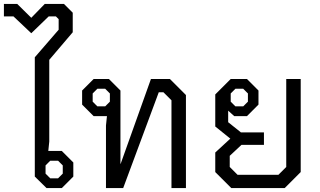

<svg xmlns="http://www.w3.org/2000/svg" viewBox="-65 -962 1638 982"><path d="M113 -59V-669L235 -810V-864L221 -878H184L95 -792L4 -878H-45V-942H23L95 -871L164 -942H262L307 -897V-797L187 -656V-238L182 -190H251L310 -131V-59L251 0H173ZM232 -50 256 -74V-116L232 -140H192L168 -116V-74L192 -50Z M477 -320 482 -368H414L355 -427V-499L414 -558H492L551 -499V-124H552L707 -558H804L886 -476V0H812V-449L771 -490H747L565 0H477ZM473 -418 497 -442V-484L473 -508H433L409 -484V-442L433 -418Z M1473 -558V-82L1391 0H1118L1036 -82V-182L1113 -253L1036 -315V-479L1115 -558H1198L1257 -499V-427L1198 -368H1133L1102 -396V-337L1167 -285H1285V-221H1170L1110 -165V-108L1150 -68H1359L1399 -108V-558ZM1115 -442 1139 -418H1179L1203 -442V-484L1179 -508H1139L1115 -484Z"/></svg>

Font: Chakra Petch
Style: Regular
Weight: 400
Designer: Katatrad Aksorn Co.,Ltd.
Foundry: Cadson Demak Co.,Ltd.
Version: Version 1.000; ttfautohint (v1.6)